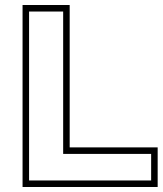

<svg xmlns="http://www.w3.org/2000/svg" viewBox="-20 -733 649 766"><path d="M96 -13H583V-119H232V-687H96ZM70 -713H258V-145H609V13H70Z"/></svg>

Font: CMG Sans Outline
Style: Outline
Weight: 700
Designer: Julieta Ulanovsky
Foundry: Julieta Ulanovsky
Version: Version 7.200